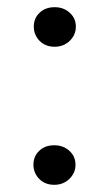

<svg xmlns="http://www.w3.org/2000/svg" viewBox="-20 -492 303 534"><path d="M131 22Q105 22 89 5.5Q73 -11 73 -34Q73 -57 89 -72.5Q105 -88 131 -88Q156 -88 173 -72.5Q190 -57 190 -34Q190 -11 173 5.5Q156 22 131 22ZM132 -362Q106 -362 90 -378.5Q74 -395 74 -418Q74 -441 90 -456.5Q106 -472 132 -472Q157 -472 174 -456.5Q191 -441 191 -418Q191 -395 174 -378.5Q157 -362 132 -362Z"/></svg>

Font: Moderustic
Style: Regular
Weight: 400
Designer: Tural Alisoy
Foundry: TAFT Foundry
Version: Version 2.120